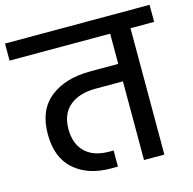

<svg xmlns="http://www.w3.org/2000/svg" viewBox="-132 -848 961 957"><g transform="rotate(-15 349.0 -370.0)"><path d="M722 -652H600V0H495V-406H355Q269 -406 220 -365Q171 -324 171 -246Q171 -170 214.5 -127.5Q258 -85 340 -85H361V-2H325Q207 -2 136 -64.5Q65 -127 65 -248Q65 -372 143 -434Q221 -496 350 -496H495V-652H-24V-740H722Z"/></g></svg>

Font: MSTAGE Medium
Style: Regular
Weight: 500
Designer: Ninad Kale (Devanagari), Jonny Pinhorn (Latin)
Foundry: Indian Type Foundry
Version: 4.004